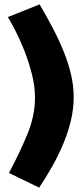

<svg xmlns="http://www.w3.org/2000/svg" viewBox="-20 -792 382 878"><path d="M317 -348Q317 -294 304 -240Q291 -186 269 -133.5Q247 -81 218.5 -30.5Q190 20 159 66L21 -1Q71 -95 105.5 -179Q140 -263 140 -345Q140 -399 125 -456.5Q110 -514 89.5 -565Q69 -616 48.5 -655.5Q28 -695 16 -714L161 -772Q194 -716 222.5 -661.5Q251 -607 272 -554.5Q293 -502 305 -450.5Q317 -399 317 -348Z"/></svg>

Font: Raleway
Style: Heavy
Weight: 900
Designer: Matt McInerney, Pablo Impallari, Rodrigo Fuenzalida
Foundry: Matt McInerney, Pablo Impallari, Rodrigo Fuenzalida
Version: Version 2.001; ttfautohint (v0.8) -G 200 -r 50